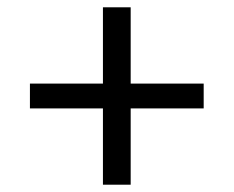

<svg xmlns="http://www.w3.org/2000/svg" viewBox="-20 -568 640 526"><path d="M338 -62V-271H538V-339H338V-548H262V-339H62V-271H262V-62Z"/></svg>

Font: IBM Plex Mono
Style: Regular
Weight: 400
Monospace: yes
Designer: Mike Abbink, Paul van der Laan, Pieter van Rosmalen
Foundry: Bold Monday
Version: Version 2.004